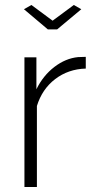

<svg xmlns="http://www.w3.org/2000/svg" viewBox="-20 -750 381 770"><path d="M106 -730 191 -667 276 -730 306 -713 209 -632H172L76 -713ZM324 -475Q254 -473 201.5 -433Q149 -393 128 -325V0H78V-520H126V-392Q153 -447 198 -481.5Q243 -516 293 -521Q306 -522 324 -522Z"/></svg>

Font: Raleway-v4020 Light
Style: Regular
Weight: 300
Designer: Matt McInerney, Pablo Impallari, Rodrigo Fuenzalida
Foundry: Matt McInerney, Pablo Impallari, Rodrigo Fuenzalida
Version: Version 4.020;PS 004.020;hotconv 1.0.88;makeotf.lib2.5.64775